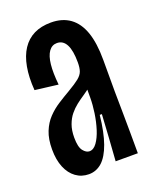

<svg xmlns="http://www.w3.org/2000/svg" viewBox="-110 -602 540 677"><g transform="rotate(-20 160.0 -263.5)"><path d="M107.3 10.7Q80 10.7 58.8 -4.7Q37.7 -20 26 -48.3Q14.3 -76.7 14.3 -115.7Q14.3 -154.7 25.3 -182Q36.3 -209.3 54.7 -228.5Q73 -247.7 95.2 -261.8Q117.3 -276 139.3 -288.7Q168.3 -305.7 182.2 -317Q196 -328.3 200.3 -340.8Q204.7 -353.3 204.7 -373.3Q204.7 -418 193 -440.3Q181.3 -462.7 158.3 -462.7Q139.7 -462.7 128 -446.5Q116.3 -430.3 113 -399.5Q109.7 -368.7 114.3 -323L27.7 -333.7Q24 -382.7 31 -421Q38 -459.3 55.2 -485.3Q72.3 -511.3 99.3 -524.7Q126.3 -538 163 -538Q205.7 -538 234.5 -517.2Q263.3 -496.3 277.7 -455.2Q292 -414 292 -351V-231.3Q292.7 -193.3 293 -154.7Q293.3 -116 293.7 -77.3Q294 -38.7 294 0H210.7Q214 -43.3 216.7 -86.5Q219.3 -129.7 222 -173H214Q207.3 -109.7 192.7 -68.7Q178 -27.7 156.7 -8.5Q135.3 10.7 107.3 10.7ZM136.7 -64.7Q152 -64.7 164.5 -82Q177 -99.3 185.7 -126.7Q194.3 -154 198.8 -184.7Q203.3 -215.3 203.3 -242.3V-284L232.3 -302Q224.3 -288.7 211.7 -278.2Q199 -267.7 184.2 -257.8Q169.3 -248 154.8 -236.7Q140.3 -225.3 128.7 -211Q117 -196.7 109.5 -176.3Q102 -156 102 -128.3Q102 -92.7 113.2 -78.7Q124.3 -64.7 136.7 -64.7Z"/></g></svg>

Font: Bricolage Grotesque 96pt ExtraBold Condensed
Style: Regular
Weight: 800
Width: 3
Version: Version 1.001;gftools[0.9.33.dev8+g029e19f]